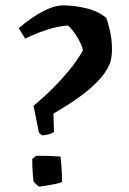

<svg xmlns="http://www.w3.org/2000/svg" viewBox="-20 -683 481 715"><path d="M137 -179 125 -189 105 -289Q161 -336 201 -379.5Q241 -423 263 -454.5Q285 -486 289 -497Q283 -518 272 -537.5Q261 -557 249.5 -571Q238 -585 232 -588Q195 -585 160.5 -574Q126 -563 102.5 -552.5Q79 -542 74 -539L50 -578Q70 -596 99 -616Q128 -636 158.5 -649.5Q189 -663 215 -663Q255 -663 300 -652.5Q345 -642 375 -617Q380 -608 388.5 -572.5Q397 -537 397 -501Q397 -485 395 -470.5Q393 -456 388 -444Q375 -413 347 -383.5Q319 -354 286 -329.5Q253 -305 224 -287Q195 -269 179 -260L181 -191Q165 -181 137 -179ZM127 12Q124 12 115.5 4Q107 -4 105 -7Q103 -22 101.5 -45Q100 -68 100 -91L115 -103Q169 -103 205 -100Q206 -97 208.5 -68Q211 -39 211 -5Q202 -1 184.5 2.5Q167 6 150.5 8.5Q134 11 127 12Z"/></svg>

Font: Labrada SemiBold
Style: Regular
Weight: 600
Designer: Mercedes Jáuregui
Foundry: Omnibus-Type Team
Version: Version 1.000; ttfautohint (v1.8.4.7-5d5b)